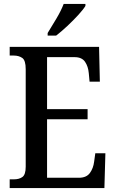

<svg xmlns="http://www.w3.org/2000/svg" viewBox="-20 -951 586 971"><path d="M29 0V-44H50Q77 -44 93.5 -56Q110 -68 110 -108V-601Q110 -646 92.5 -658Q75 -670 50 -670H29V-714H481L485 -538H433L429 -581Q426 -615 410 -638.5Q394 -662 357 -662H218V-399H423V-348H218V-52H379Q417 -52 434.5 -76Q452 -100 456 -133L462 -176H513L508 0ZM221 -784Q242 -818 265.5 -857.5Q289 -897 302 -931H412V-921Q402 -904 376.5 -876Q351 -848 320.5 -819.5Q290 -791 264 -771H221Z"/></svg>

Font: Noto Serif Tamil Condensed Medium
Style: Italic
Weight: 500
Width: 3
Italic angle: -12°
Designer: Indian Type Foundry, Tom Grace, and the Monotype Design Team
Foundry: Monotype Imaging Inc.
Version: Version 2.003; ttfautohint (v1.8.4.7-5d5b)